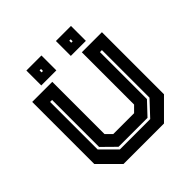

<svg xmlns="http://www.w3.org/2000/svg" viewBox="-178 -814 956 956"><g transform="rotate(-45 300.5 -335.5)"><path d="M158 0 55 -103V-540H196.5V-172L227 -141.5H374L404.5 -172V-540H546V-103L443 0ZM196 -64H410L483 -142V-477H469V-146L405 -78H201L132 -146V-477H118V-142ZM353 -566V-671H459V-566ZM145 -566V-671H251V-566ZM192 -611H202V-625H192ZM401 -611H411V-625H401Z"/></g></svg>

Font: Tourney Thin
Style: Bold
Weight: 700
Version: Version 1.015